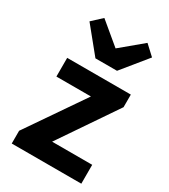

<svg xmlns="http://www.w3.org/2000/svg" viewBox="-184 -836 814 925"><g transform="rotate(30 223.0 -373.5)"><path d="M34 -71V0H421V-105H198L413 -421V-491H59V-387H251ZM178 -557H298L412 -697L358 -747L238 -647L118 -747L64 -697Z"/></g></svg>

Font: Source Sans Pro SemBd
Style: Regular
Weight: 700
Designer: Paul D. Hunt
Foundry: Adobe Systems Incorporated
Version: Version 2.020;PS 2.0;hotconv 1.0.86;makeotf.lib2.5.63406